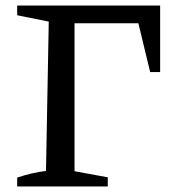

<svg xmlns="http://www.w3.org/2000/svg" viewBox="-20 -673 639 693"><path d="M42 0V-32Q69 -41 94.5 -47Q120 -53 146 -56L156 -595L42 -618V-653H249V-55L369 -33V0ZM197 -589V-653H537V-589ZM522 -413 464 -653H558V-413Z"/></svg>

Font: Piazzolla 24pt Medium
Style: Regular
Weight: 500
Designer: Juan Pablo del Peral
Foundry: Huerta Tipografica
Version: Version 2.005